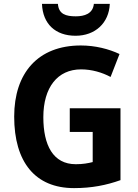

<svg xmlns="http://www.w3.org/2000/svg" viewBox="-20 -958 709 988"><path d="M545 -938H463C458 -887 414 -874 370 -874C319 -874 282 -885 278 -938H196C200 -835 265 -774 369 -774C470 -774 541 -840 545 -938ZM339 -401V-279H457V-124C433 -118 407 -113 370 -113C253 -113 203 -211 203 -355C203 -508 276 -601 397 -601C453 -601 506 -585 549 -562L595 -680C540 -706 470 -724 396 -724C175 -724 53 -582 53 -358C53 -124 161 10 361 10C452 10 527 -5 600 -31V-401Z"/></svg>

Font: Noto Sans Myanmar SemiCondensed
Style: Bold
Weight: 700
Width: 4
Designer: Monotype Design Team
Foundry: Monotype Imaging Inc.
Version: Version 2.107